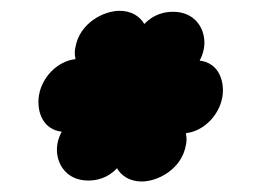

<svg xmlns="http://www.w3.org/2000/svg" viewBox="-20 -329 493 362"><path d="M146.5 11.4C161.6 11.4 182.6 7.4 200.6 -11.8C209 2.9 225.3 13.2 247.1 13.2C277.1 13.2 322.4 -9.5 330.5 -55.5C331.5 -60.9 332.7 -65.7 330.5 -77.9C364.4 -81.7 393.2 -111.8 399.1 -145.5C399.9 -149.6 400.3 -154.1 400.3 -158.7C400.3 -183 389.1 -210.8 356.4 -214.7C359.1 -219.7 362.7 -227.6 364.4 -237.3C365.1 -241 365.4 -244.8 365.4 -248.5C365.4 -277.7 345.9 -306.8 306.2 -306.8C291.2 -306.8 270.1 -302.8 252.1 -283.7C243.7 -298.4 227.5 -308.6 205.6 -308.6C175.6 -308.6 130.3 -285.9 122.2 -240C121.2 -234.6 120 -229.7 122.3 -217.5C88.3 -213.8 59.5 -183.7 53.6 -150C52.8 -145.8 52.4 -141.4 52.4 -136.8C52.4 -112.5 63.7 -84.6 96.4 -80.7C93.7 -75.7 90 -67.9 88.3 -58.2C87.6 -54.5 87.3 -50.7 87.3 -46.9C87.3 -17.8 106.8 11.4 146.5 11.4Z"/></svg>

Font: TudorRose
Style: BoldOblique
Weight: 500
Version: Version 001.000